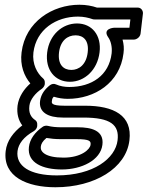

<svg xmlns="http://www.w3.org/2000/svg" viewBox="-20 -548 623 810"><path d="M102 72C94 140 162 167 241 167C324 167 404 128 412 63C420 2 364 -11 309 -11H242C216 -11 198 -13 182 -17C175 -19 165 -17 160 -13C127 10 106 39 102 72ZM152 72C153 60 159 48 176 34C194 37 213 39 236 39H303C360 39 364 48 362 63C360 82 323 117 248 117C171 117 150 92 152 72ZM54 89C58 59 79 30 123 5C131 0 136 -8 137 -16V-20C138 -29 135 -37 129 -41C111 -53 100 -71 104 -102C107 -128 130 -156 156 -173C163 -178 168 -186 169 -193V-197C170 -205 167 -213 162 -217C137 -238 115 -278 121 -327C133 -423 216 -478 309 -478C333 -478 354 -473 371 -467C373 -466 377 -466 379 -466H530L526 -431H461C461 -431 410 -428 437 -390C447 -376 454 -351 451 -323C440 -230 367 -181 272 -181C254 -181 234 -184 216 -192C208 -196 197 -194 190 -188C171 -173 153 -152 149 -122C143 -74 183 -52 245 -52H332C447 -52 484 -21 476 44C467 120 375 192 220 192C105 192 46 152 54 89ZM4 89C-9 198 95 242 214 242C379 242 512 162 526 44C539 -61 460 -102 339 -102H252C194 -102 198 -114 199 -122C200 -132 202 -135 207 -140C226 -134 247 -131 266 -131C379 -131 486 -198 501 -323C504 -344 502 -362 497 -381H545C556 -381 571 -391 573 -406L583 -491C584 -502 576 -516 561 -516H389C369 -523 343 -528 315 -528C202 -528 87 -457 71 -327C64 -272 82 -227 108 -196C83 -174 59 -141 54 -102C50 -68 58 -40 74 -19C36 10 9 46 4 89ZM275 -203C337 -203 391 -253 400 -327C409 -399 368 -449 305 -449C243 -449 188 -401 179 -327C170 -253 212 -203 275 -203ZM281 -253C248 -253 223 -275 229 -327C235 -377 265 -399 299 -399C332 -399 356 -377 350 -327C344 -275 313 -253 281 -253Z"/></svg>

Font: Falling Sky
Style: OuObl
Weight: 400
Designer: Paul D. Hunt
Foundry: Adobe Systems Incorporated
Version: Version 1.02